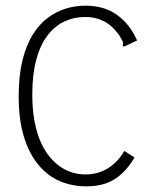

<svg xmlns="http://www.w3.org/2000/svg" viewBox="-20 -648 540 678"><path d="M285 10Q234 10 191 -8.5Q148 -27 115.5 -66Q83 -105 64.5 -165Q46 -225 46 -308Q46 -381 59.5 -435.5Q73 -490 96.5 -527Q120 -564 150 -586Q180 -608 213.5 -618Q247 -628 281 -628Q349 -628 394.5 -594.5Q440 -561 464 -505L424 -486L416 -483L413 -489Q416 -496 413 -502Q410 -508 402 -522Q376 -559 345 -574Q314 -589 279 -588Q241 -588 207 -572Q173 -556 147.5 -522.5Q122 -489 108 -437Q94 -385 94 -313Q94 -246 107.5 -194Q121 -142 146.5 -106Q172 -70 206.5 -51Q241 -32 282 -32Q312 -32 337.5 -42Q363 -52 383.5 -70.5Q404 -89 419 -115L455 -92Q426 -42 386 -16Q346 10 285 10Z"/></svg>

Font: Inconsolata Light
Style: Regular
Weight: 300
Designer: Raph Levien, Cyreal, Brenton Simpson
Foundry: Raph Levien, Cyreal, Google
Version: Version 3.001